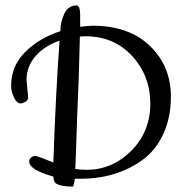

<svg xmlns="http://www.w3.org/2000/svg" viewBox="-20 -655 694 709"><path d="M78 -359 84 -295Q84 -285 73.5 -279Q63 -273 56 -273Q42 -273 31.5 -295.5Q21 -318 21 -337Q21 -411 72.5 -462.5Q124 -514 203 -540Q203 -574 217.5 -604.5Q232 -635 263 -635Q276 -635 276 -598V-556Q308 -560 323 -560Q456 -560 533.5 -485.5Q611 -411 611 -298Q611 -220 583 -160Q555 -100 507 -65Q411 5 277 5H256Q253 34 248 34Q201 34 185 21Q178 14 177 -3Q88 -28 88 -58Q88 -68 95 -73.5Q102 -79 110.5 -79Q119 -79 177 -55Q186 -317 200 -505Q145 -486 111.5 -448Q78 -410 78 -359ZM296 -521Q282 -521 275 -520Q271 -345 265 -226Q260 -71 258 -31Q278 -28 300 -28Q395 -28 465 -98.5Q535 -169 535 -272Q535 -375 468 -448Q401 -521 296 -521Z"/></svg>

Font: Cookie
Style: Regular
Weight: 400
Designer: Ania Kruk
Foundry: Ania Kruk
Version: Version 1.004